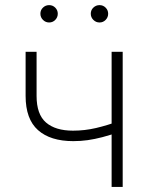

<svg xmlns="http://www.w3.org/2000/svg" viewBox="-20 -741 588 761"><path d="M270.5 -181.6Q179.7 -181.6 130.6 -225.3Q81.5 -269 81.5 -360.8V-535.6H125V-360.8Q125 -287.6 162.4 -255.4Q199.7 -223.1 269.5 -223.1Q315.9 -223.1 360.6 -233.6Q405.3 -244.1 451.7 -261.2V-217.8Q415.5 -205.1 385.5 -197.3Q355.5 -189.5 327.6 -185.5Q299.8 -181.6 270.5 -181.6ZM422.4 0V-535.6H466.3V0ZM374.5 -651.9Q360.4 -651.9 350.1 -662.1Q339.8 -672.4 339.8 -686.5Q339.8 -701.2 350.1 -710.9Q360.4 -720.7 374.5 -720.7Q388.7 -720.7 398.7 -710.7Q408.7 -700.7 408.7 -686.5Q408.7 -672.4 398.7 -662.1Q388.7 -651.9 374.5 -651.9ZM174.8 -651.9Q160.6 -651.9 150.4 -662.1Q140.1 -672.4 140.1 -686.5Q140.1 -701.2 150.4 -710.9Q160.6 -720.7 174.8 -720.7Q189 -720.7 199 -710.7Q209 -700.7 209 -686.5Q209 -672.4 199 -662.1Q189 -651.9 174.8 -651.9Z"/></svg>

Font: Inter 20pt ExtraLight
Style: Regular
Weight: 250
Version: Version 4.001;git-66647c0bb